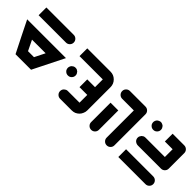

<svg xmlns="http://www.w3.org/2000/svg" viewBox="50 -900 1401 1401"><g transform="rotate(45 750.5 -200.0)"><path d="M0 -240.2Q133.8 -240.2 400.4 -240.2Q360.4 -160.2 280.3 0Q226.6 0 120.1 0Q89.8 -59.6 59.6 -120.1Q30.3 -179.7 0 -240.2ZM230.5 -80.1Q244.1 -106.4 270.5 -160.2Q223.6 -160.2 129.9 -160.2Q142.6 -133.8 168.9 -80.1Q184.6 -80.1 200.2 -80.1Q214.8 -80.1 230.5 -80.1ZM320.3 -400.4Q336.9 -400.4 348.6 -388.7Q360.4 -377 360.4 -360.4Q360.4 -343.8 348.6 -332Q336.9 -320.3 320.3 -320.3Q225.6 -320.3 38.1 -320.3Q38.1 -346.7 38.1 -400.4Q108.4 -400.4 178.7 -400.4Q249 -400.4 320.3 -400.4Z M528.3 -171.9Q522.5 -166 515.6 -163.1Q507.8 -160.2 500 -160.2Q492.2 -160.2 484.4 -163.1Q477.5 -166 471.7 -171.9Q465.8 -176.8 462.9 -184.6Q460 -192.4 460 -200.2Q460 -208 462.9 -214.8Q465.8 -222.7 471.7 -228.5Q477.5 -233.4 484.4 -237.3Q492.2 -240.2 500 -240.2Q507.8 -240.2 515.6 -237.3Q522.5 -233.4 528.3 -228.5Q533.2 -222.7 537.1 -214.8Q540 -208 540 -200.2Q540 -192.4 537.1 -184.6Q533.2 -176.8 528.3 -171.9ZM780.3 -80.1Q780.3 -63.5 773.4 -48.8Q767.6 -34.2 756.8 -23.4Q746.1 -12.7 731.4 -5.9Q716.8 0 700.2 0Q660.2 0 580.1 0Q563.5 0 551.8 -11.7Q540 -23.4 540 -40Q540 -47.9 543 -55.7Q545.9 -62.5 551.8 -68.4Q557.6 -73.2 564.5 -77.1Q571.3 -80.1 580.1 -80.1Q620.1 -80.1 700.2 -80.1Q700.2 -106.4 700.2 -160.2Q672.9 -160.2 620.1 -160.2Q620.1 -186.5 620.1 -240.2Q646.5 -240.2 700.2 -240.2Q700.2 -266.6 700.2 -320.3Q620.1 -320.3 460 -320.3Q460 -346.7 460 -400.4Q540 -400.4 700.2 -400.4Q733.4 -400.4 756.8 -377Q780.3 -353.5 780.3 -320.3Q780.3 -259.8 780.3 -200.2Q780.3 -139.6 780.3 -80.1Z M1100.6 -40Q1100.6 -23.4 1088.9 -11.7Q1077.1 0 1060.5 0Q1043.9 0 1032.2 -11.7Q1020.5 -23.4 1020.5 -40Q1020.5 -133.8 1020.5 -320.3Q980.5 -320.3 900.4 -320.3Q883.8 -320.3 872.1 -332Q860.4 -343.8 860.4 -360.4Q860.4 -377 872.1 -388.7Q883.8 -400.4 900.4 -400.4Q954.1 -400.4 1060.5 -400.4Q1077.1 -400.4 1088.9 -388.7Q1100.6 -377 1100.6 -360.4Q1100.6 -280.3 1100.6 -200.2Q1100.6 -120.1 1100.6 -40ZM940.4 -240.2Q940.4 -172.9 940.4 -40Q940.4 -23.4 928.7 -11.7Q917 0 900.4 0Q883.8 0 872.1 -11.7Q860.4 -23.4 860.4 -40Q860.4 -106.4 860.4 -240.2Q879.9 -240.2 900.4 -240.2Q919.9 -240.2 940.4 -240.2Z M1180.7 0Q1180.7 -26.4 1180.7 -80.1Q1274.4 -80.1 1460.9 -80.1Q1477.5 -80.1 1489.3 -68.4Q1501 -56.6 1501 -40Q1501 -23.4 1489.3 -11.7Q1477.5 0 1460.9 0Q1390.6 0 1320.3 0Q1251 0 1180.7 0ZM1501 -200.2Q1501 -183.6 1489.3 -171.9Q1477.5 -160.2 1460.9 -160.2Q1381.8 -160.2 1222.7 -160.2Q1206.1 -160.2 1192.4 -171.9Q1179.7 -184.6 1180.7 -202.1Q1180.7 -210 1184.6 -216.8Q1187.5 -222.7 1192.4 -228.5Q1198.2 -233.4 1205.1 -237.3Q1212.9 -240.2 1220.7 -240.2Q1287.1 -240.2 1420.9 -240.2Q1420.9 -266.6 1420.9 -320.3Q1393.6 -320.3 1340.8 -320.3Q1340.8 -346.7 1340.8 -400.4Q1380.9 -400.4 1460.9 -400.4Q1477.5 -400.4 1489.3 -388.7Q1501 -377 1501 -360.4Q1501 -320.3 1501 -280.3Q1501 -240.2 1501 -200.2ZM1249 -332Q1243.2 -326.2 1236.3 -323.2Q1228.5 -320.3 1220.7 -320.3Q1212.9 -320.3 1205.1 -323.2Q1198.2 -326.2 1192.4 -332Q1186.5 -336.9 1183.6 -344.7Q1180.7 -352.5 1180.7 -360.4Q1180.7 -367.2 1183.6 -375Q1186.5 -382.8 1192.4 -388.7Q1198.2 -393.6 1205.1 -396.5Q1212.9 -400.4 1220.7 -400.4Q1228.5 -400.4 1236.3 -396.5Q1243.2 -393.6 1249 -388.7Q1253.9 -382.8 1257.8 -375Q1260.7 -367.2 1260.7 -360.4Q1260.7 -352.5 1257.8 -344.7Q1253.9 -336.9 1249 -332Z"/></g></svg>

Font: Stray Robotalk
Style: Regular
Weight: 400
Designer: Faina Iasen
Version: Version 1.0